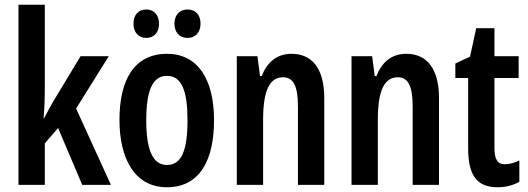

<svg xmlns="http://www.w3.org/2000/svg" viewBox="-20 -780 2229 810"><path d="M169 -422V-760H58V0H169V-175L225 -240L327 0H448L301 -322L439 -543H320L204 -351C192 -330 180 -308 166 -281H164C168 -327 169 -372 169 -422Z M543 -680C543 -644 564 -620 597 -620C630 -620 651 -644 651 -680C651 -716 630 -740 597 -740C564 -740 543 -717 543 -680ZM716 -680C716 -644 737 -620 771 -620C805 -620 826 -644 826 -680C826 -717 805 -740 771 -740C738 -740 716 -717 716 -680ZM883 -273C883 -450 811 -553 685 -553C544 -553 484 -440 484 -274C484 -113 547 10 684 10C829 10 883 -114 883 -273ZM597 -272C597 -397 623 -460 684 -460C748 -460 771 -394 771 -273C771 -145 746 -84 684 -84C624 -84 597 -149 597 -272Z M1210 -553C1144 -553 1105 -513 1084 -459H1077L1066 -543H979V0H1090V-275C1090 -403 1120 -454 1174 -454C1219 -454 1237 -415 1237 -329V0H1348V-366C1348 -489 1298 -553 1210 -553Z M1694 -553C1628 -553 1589 -513 1568 -459H1561L1550 -543H1463V0H1574V-275C1574 -403 1604 -454 1658 -454C1703 -454 1721 -415 1721 -329V0H1832V-366C1832 -489 1782 -553 1694 -553Z M2110 -87C2078 -87 2066 -109 2066 -156V-451H2168V-543H2066V-661H1989L1963 -541L1901 -512V-451H1955V-156C1955 -45 1988 10 2079 10C2114 10 2144 2 2171 -13V-103C2150 -93 2129 -87 2110 -87Z"/></svg>

Font: Noto Sans Hebrew ExtraCondensed SemiBold
Style: Regular
Weight: 600
Width: 2
Designer: Ben Nathan
Foundry: Google LLC
Version: Version 3.001